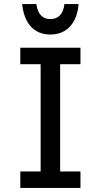

<svg xmlns="http://www.w3.org/2000/svg" viewBox="-20 -925 496 945"><path d="M80 0V-81H180V-609H80V-690H376V-609H276V-81H376V0ZM89 -905H159Q164 -868 181.5 -849.5Q199 -831 228 -831Q257 -831 275 -849.5Q293 -868 297 -905H367Q363 -856 344.5 -822.5Q326 -789 296.5 -772Q267 -755 228 -755Q189 -755 159.5 -772Q130 -789 112 -822.5Q94 -856 89 -905Z"/></svg>

Font: Radio Canada
Style: Regular
Weight: 400
Designer: Charles Daoud, Etienne Aubert Bonn, Alexandre Saumier Demers, Jacques Le Bailly
Foundry: Radio-Canada
Version: Version 2.104;gftools[0.9.28.dev5+ged2979d]